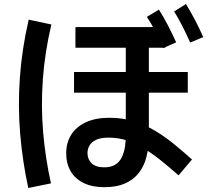

<svg xmlns="http://www.w3.org/2000/svg" viewBox="-20 -869 1040 957"><path d="M121 68Q92 -65 80.5 -202Q69 -339 79 -481.5Q89 -624 123 -771L236 -747Q203 -606 193.5 -472.5Q184 -339 195 -210Q206 -81 234 45ZM937 -74 870 5Q827 -33 785.5 -66.5Q744 -100 702.5 -126Q661 -152 616.5 -167.5Q572 -183 521 -183Q482 -183 459 -172Q436 -161 426 -143.5Q416 -126 416 -106Q416 -75 437 -55Q458 -35 499 -35Q534 -35 555.5 -49Q577 -63 588 -87Q599 -111 603 -138Q607 -165 607 -191V-693H722V-191Q722 -134 710 -87Q698 -40 671.5 -6.5Q645 27 603 45.5Q561 64 500 64Q439 64 396.5 43Q354 22 332 -16Q310 -54 310 -105Q310 -158 335 -197.5Q360 -237 408 -259.5Q456 -282 525 -282Q594 -282 652 -263Q710 -244 760 -213Q810 -182 854 -145.5Q898 -109 937 -74ZM804 -734V-631H356V-734ZM916 -510V-407H349V-510ZM793 -629Q772 -677 753 -714.5Q734 -752 712 -785L772 -821Q797 -782 818.5 -740Q840 -698 858 -658ZM928 -657Q907 -704 888 -741Q869 -778 848 -812L907 -849Q932 -808 953.5 -766.5Q975 -725 993 -684Z"/></svg>

Font: Murecho Thin Medium
Style: Regular
Weight: 500
Version: Version 1.010